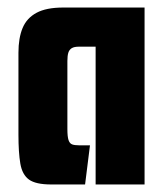

<svg xmlns="http://www.w3.org/2000/svg" viewBox="-20 -490 436 510"><path d="M116 0Q75 0 57 -13Q39 -26 34 -55.5Q29 -85 29 -132V-350Q29 -389 40 -415.5Q51 -442 77 -456Q103 -470 148 -470H364V0H234V-366H189Q177 -366 170.5 -362Q164 -358 161.5 -350Q159 -342 159 -328V-147Q159 -127 162 -118Q165 -109 171.5 -106.5Q178 -104 190 -104H219L206 0Z"/></svg>

Font: Smooch Sans ExtraBold
Style: Regular
Weight: 800
Designer: Robert E. Leuschke
Foundry: Robert E. Leuschke
Version: Version 1.010